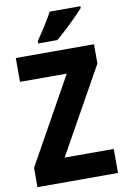

<svg xmlns="http://www.w3.org/2000/svg" viewBox="-100 -989 686 1047"><g transform="rotate(-10 242.5 -465.5)"><path d="M422 -921V-931H252C228 -886 193 -832 160 -784V-771H266C316 -812 390 -885 422 -921ZM466 0V-133H194L459 -607V-714H26V-582H285L20 -107V0Z"/></g></svg>

Font: Noto Sans Malayalam Condensed ExtraBold
Style: Regular
Weight: 800
Width: 3
Designer: Jelle Bosma - Monotype Design Team
Foundry: Monotype Imaging Inc.
Version: Version 2.104